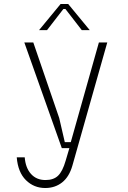

<svg xmlns="http://www.w3.org/2000/svg" viewBox="-20 -743 640 963"><path d="M208 160Q249 160 271.5 138Q294 116 309 64L328 0H290L102 -530H147L277 -151L305 -30H335L476 -530H518L343 88Q327 144 291.5 172Q256 200 207 200Q150 200 110 160.5Q70 121 64 46H104Q108 99 135.5 129.5Q163 160 208 160ZM176 -592 284 -723H322L430 -592H390L308 -698H298L216 -592Z"/></svg>

Font: Fliege Mono Thin
Style: Regular
Weight: 100
Version: Version 0.020;Glyphs 3.3 (3306)